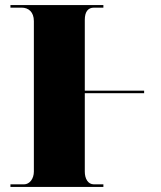

<svg xmlns="http://www.w3.org/2000/svg" viewBox="-20 -734 633 754"><path d="M21 0H386V-10H349C325 -10 313 -33 313 -60V-368H546V-378H313V-656C313 -687 325 -704 349 -704H386V-714H21V-704H65C92 -704 113 -687 113 -651V-60C113 -33 97 -10 74 -10H21Z"/></svg>

Font: Noto Serif Display Black
Style: Regular
Weight: 900
Designer: Monotype Design Team
Foundry: Monotype Imaging Inc.
Version: Version 2.009